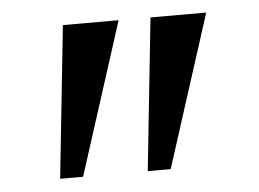

<svg xmlns="http://www.w3.org/2000/svg" viewBox="-35 -868 562 417"><g transform="rotate(-5 246.0 -660.0)"><path d="M237 -825.5 130.5 -493.5H80.5L115.5 -825.5ZM428 -825.5 321.5 -493.5H271.5L306.5 -825.5Z"/></g></svg>

Font: Merriweather 24pt
Style: Regular
Weight: 400
Designer: Eben Sorkin
Foundry: Eben Sorkin
Version: Version 2.100